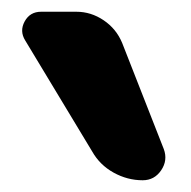

<svg xmlns="http://www.w3.org/2000/svg" viewBox="-20 -830 326 327"><path d="M137 -572 23 -761Q13 -777 22 -793.5Q31 -810 50 -810H110Q135 -810 156.5 -795.5Q178 -781 188 -757L259 -576Q266 -557 254.5 -540Q243 -523 223 -523Q197 -523 173.5 -536Q150 -549 137 -572Z"/></svg>

Font: Rounded Mplus 1c Bold
Style: Bold
Weight: 700
Version: Version 1.059.20150529